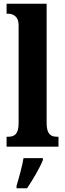

<svg xmlns="http://www.w3.org/2000/svg" viewBox="-20 -780 346 1021"><path d="M15 0H291V-53H282C250 -53 228 -67 228 -125V-760H15V-707H25C41 -707 79 -699 79 -646V-125C79 -67 57 -53 25 -53H15ZM68 208V221H124C153 178 192 113 208 71V61H105C98 105 80 168 68 208Z"/></svg>

Font: Noto Serif Hebrew ExtraCondensed ExtraBold
Style: Regular
Weight: 800
Width: 2
Designer: Monotype Design Team
Foundry: Monotype Imaging Inc.
Version: Version 2.004